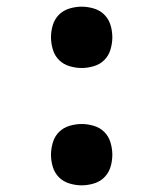

<svg xmlns="http://www.w3.org/2000/svg" viewBox="-20 -548 490 576"><path d="M225 -344Q207 -344 188.5 -349.5Q170 -355 157 -368Q144 -381 138.5 -399.5Q133 -418 133 -436Q133 -455 138.5 -473Q144 -491 157 -504Q170 -517 188.5 -522.5Q207 -528 225 -528Q243 -528 261.5 -522.5Q280 -517 293 -504Q306 -491 311.5 -473Q317 -455 317 -436Q317 -418 311.5 -399.5Q306 -381 293 -368Q280 -355 261.5 -349.5Q243 -344 225 -344ZM225 8Q207 8 188.5 2.5Q170 -3 157 -16Q144 -29 138.5 -47Q133 -65 133 -84Q133 -102 138.5 -120.5Q144 -139 157 -152Q170 -165 188.5 -170.5Q207 -176 225 -176Q243 -176 261.5 -170.5Q280 -165 293 -152Q306 -139 311.5 -120.5Q317 -102 317 -84Q317 -65 311.5 -47Q306 -29 293 -16Q280 -3 261.5 2.5Q243 8 225 8Z"/></svg>

Font: Iosevka Etoile Semibold
Style: Regular
Weight: 600
Designer: Belleve Invis
Foundry: Belleve Invis
Version: Version 22.1.2; ttfautohint (v1.8.4)